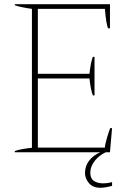

<svg xmlns="http://www.w3.org/2000/svg" viewBox="-20 -720 606 908"><path d="M468 147Q490 147 510 141V159Q477 168 455 168Q419 168 400.5 146Q382 124 382 98Q382 66 401 40.5Q420 15 454 0H50V-6Q79 -16 131 -21V-678Q76 -686 50 -695V-700H500V-586H491Q482 -606 476 -678H159V-371H403Q409 -425 419 -451H427V-269H419Q409 -295 403 -349H159V-22H476Q477 -38 486 -68.5Q495 -99 501 -114H510L500 0H480Q448 15 427.5 41.5Q407 68 407 97Q407 124 424 135.5Q441 147 468 147Z"/></svg>

Font: Trirong Thin
Style: Regular
Weight: 250
Designer: Katatrad Team
Foundry: CadsonDemak
Version: Version 1.001